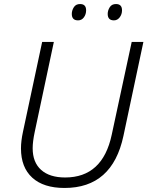

<svg xmlns="http://www.w3.org/2000/svg" viewBox="-20 -922 731 952"><path d="M300 10Q537 10 592 -248L691 -714H633L534 -254Q489 -42 303 -42Q226 -42 184 -79.5Q142 -117 142 -187Q142 -220 152 -267L247 -714H189L94 -269Q84 -223 84 -186Q84 -92 140 -41Q196 10 300 10ZM545 -821Q562 -821 573.5 -836Q585 -851 585 -871Q585 -902 555 -902Q534 -902 524 -886Q514 -870 514 -853Q514 -821 545 -821ZM367 -821Q385 -821 396 -836Q407 -851 407 -871Q407 -902 377 -902Q356 -902 346 -886Q336 -870 336 -853Q336 -821 367 -821Z"/></svg>

Font: Noto Sans UI Light
Style: Italic
Weight: 300
Italic angle: -12°
Designer: Monotype Design Team
Foundry: Monotype Imaging Inc.
Version: Version 1.901